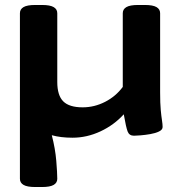

<svg xmlns="http://www.w3.org/2000/svg" viewBox="-20 -545 733 771"><path d="M121 206Q89 206 74.5 197.5Q60 189 60 173V-492Q60 -508 74.5 -516.5Q89 -525 121 -525H149Q181 -525 195.5 -516.5Q210 -508 210 -492V-216Q210 -162 234 -138Q258 -114 312 -114Q359 -114 402 -136Q445 -158 473 -196V-492Q473 -508 487.5 -516.5Q502 -525 534 -525H562Q594 -525 608.5 -516.5Q623 -508 623 -492V-174Q623 -130 625.5 -103.5Q628 -77 630.5 -61.5Q633 -46 633 -35Q633 -24 618.5 -17Q604 -10 583.5 -6.5Q563 -3 544.5 -1.5Q526 0 518 0Q499 0 492.5 -17Q486 -34 477 -86Q438 -43 383.5 -17.5Q329 8 271 8Q224 8 188 -2Q202 52 206 101Q210 150 210 173Q210 189 195.5 197.5Q181 206 149 206Z"/></svg>

Font: Asap Expanded
Style: Bold
Weight: 700
Width: 7
Designer: Pablo Cosgaya
Foundry: Omnibus-Type
Version: Version 3.001; ttfautohint (v1.8.4.7-5d5b)